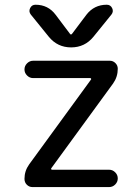

<svg xmlns="http://www.w3.org/2000/svg" viewBox="-20 -800 577 800"><path d="M339.8 -738.3Q372.1 -780.3 424.8 -780.3Q440.4 -780.3 447.3 -766.1Q454.1 -752 444.3 -739.3L369.1 -646.5Q333 -602.5 276.4 -602.5Q219.7 -602.5 183.6 -646.5L108.4 -739.3Q98.6 -752 105.5 -766.1Q112.3 -780.3 127.9 -780.3Q180.7 -780.3 211.9 -738.3L271.5 -659.2Q275.4 -653.3 280.3 -659.2ZM82 -510.7Q82 -525.4 92.8 -536.1Q103.5 -546.9 118.2 -546.9H437.5Q451.2 -546.9 460.9 -537.1Q470.7 -527.3 470.7 -513.7Q470.7 -479.5 451.2 -452.1L193.4 -98.6Q192.4 -96.7 193.4 -94.7Q194.3 -92.8 197.3 -92.8H434.6Q449.2 -92.8 460 -82Q470.7 -71.3 470.7 -56.6Q470.7 -42 460 -31.2Q449.2 -20.5 434.6 -20.5H115.2Q101.6 -20.5 91.8 -30.3Q82 -40 82 -54.7Q82 -87.9 101.6 -115.2L359.4 -468.8Q360.4 -470.7 359.4 -472.7Q358.4 -474.6 355.5 -474.6H118.2Q103.5 -474.6 92.8 -485.4Q82 -496.1 82 -510.7Z"/></svg>

Font: Gen Jyuu Gothic Regular
Style: Regular
Weight: 400
Designer: [Source Han Sans]
Ryoko NISHIZUKA  (kana & ideographs); Paul D. Hunt (Latin, Greek & Cyrillic); Wenlong ZHANG  (bopomofo
Version: Version 1.002.20150607